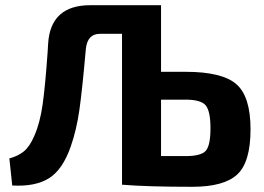

<svg xmlns="http://www.w3.org/2000/svg" viewBox="-20 -710 1016 738"><path d="M599 -434H693Q834 -434 888.5 -386.5Q943 -339 943 -213Q943 -87 892 -39.5Q841 8 719 8Q546 8 450 0H449V-580H364Q316 -580 310 -522Q296 -363 285 -286.5Q274 -210 252 -147Q221 -58 168.5 -25Q116 8 27 3L16 -101Q49 -110 71.5 -128Q94 -146 112 -188Q134 -238 144 -309.5Q154 -381 163 -509Q164 -531 165 -542Q174 -690 327 -690H599ZM599 -110H693Q753 -110 771 -130.5Q789 -151 789 -217Q789 -282 771 -304.5Q753 -327 693 -327H599Z"/></svg>

Font: Exo 2.0
Style: Bold
Weight: 700
Designer: Natanael Gama
Version: Version 1.001;PS 001.001;hotconv 1.0.70;makeotf.lib2.5.58329